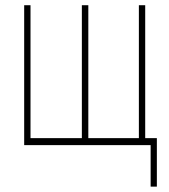

<svg xmlns="http://www.w3.org/2000/svg" viewBox="-20 -548 640 725"><path d="M95.2 -528.3V-26.4H289.1V-528.3H313.5V-26.4H504.4V-528.3H528.3V-26.4H572.3V156.7H548.8V0H71.3V-528.3Z"/></svg>

Font: Roboto Mono Thin
Style: Regular
Weight: 250
Designer: Google
Version: Version 2.000985; 2015; ttfautohint (v1.3)